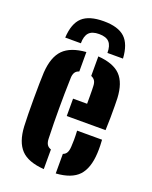

<svg xmlns="http://www.w3.org/2000/svg" viewBox="-147 -862 754 951"><g transform="rotate(20 230.0 -387.0)"><path d="M233 -781.5Q309 -781.5 344.8 -748.2Q380.5 -715 385 -640H303Q303 -678.5 286.5 -696.2Q270 -714 233 -714Q196 -714 179.5 -696Q163 -678 163 -640H80.5Q84.5 -715 120.2 -748.2Q156 -781.5 233 -781.5ZM40 -156.5Q38.5 -183.5 38 -222.2Q37.5 -261 37.5 -303.2Q37.5 -345.5 38.2 -382.5Q39 -419.5 40 -441.5Q45.5 -524.5 84 -563.5Q122.5 -602.5 203.5 -608.5V-506Q188.5 -501.5 181.8 -490.5Q175 -479.5 174.5 -461.5Q173 -415.5 172.5 -375.8Q172 -336 172 -298.8Q172 -261.5 172.5 -223.2Q173 -185 174.5 -142Q175 -122.5 181.8 -111.2Q188.5 -100 203.5 -95V8.5Q119 2.5 81.8 -37Q44.5 -76.5 40 -156.5ZM266.5 8.5V-94.5Q280 -99.5 286.2 -111Q292.5 -122.5 293.5 -143Q294.5 -158 294.8 -178.2Q295 -198.5 293.5 -227H425Q426 -218.5 426.5 -195.8Q427 -173 426 -156.5Q422 -75.5 385 -36.2Q348 3 266.5 8.5ZM220.5 -277.5V-369H294.5Q294.5 -389 294.5 -408Q294.5 -427 294.2 -441.2Q294 -455.5 293.5 -461.5Q293 -480 286.2 -490.2Q279.5 -500.5 266.5 -505.5V-608.5Q348 -602.5 385 -564.2Q422 -526 426 -446.5Q426.5 -435 426.8 -406.2Q427 -377.5 426.8 -342.5Q426.5 -307.5 425 -277.5Z"/></g></svg>

Font: Big Shoulders Stencil Text Thin ExtraBold
Style: Regular
Weight: 800
Version: Version 2.001